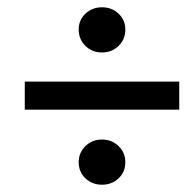

<svg xmlns="http://www.w3.org/2000/svg" viewBox="-20 -593 534 527"><path d="M48 -292V-369H472V-292ZM260 -86Q233 -86 214.5 -103.5Q196 -121 196 -148Q196 -174 214.5 -192Q233 -210 260 -210Q287 -210 305.5 -192Q324 -174 324 -148Q324 -121 305.5 -103.5Q287 -86 260 -86ZM260 -449Q233 -449 214.5 -467Q196 -485 196 -512Q196 -538 214.5 -555.5Q233 -573 260 -573Q287 -573 305.5 -555.5Q324 -538 324 -512Q324 -485 305.5 -467Q287 -449 260 -449Z"/></svg>

Font: Source Sans 3 Semibold
Style: Italic
Weight: 600
Italic angle: -11°
Designer: Paul D. Hunt
Foundry: Adobe
Version: Version 3.052;hotconv 1.1.0;makeotfexe 2.6.0